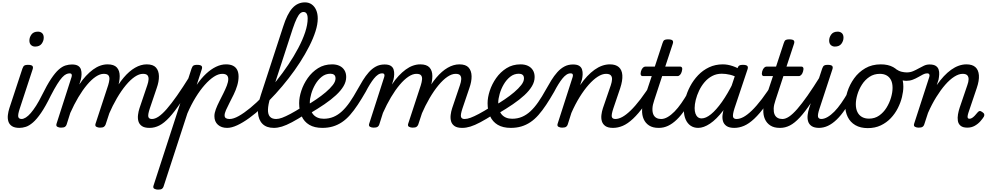

<svg xmlns="http://www.w3.org/2000/svg" viewBox="-20 -1062 8360 1620"><path d="M144 17Q103 17 80.5 2Q58 -13 50.5 -38Q43 -63 46.5 -92Q50 -121 59 -149L169 -483Q176 -503 185.5 -509Q195 -515 214 -515Q245 -515 253.5 -505.5Q262 -496 255 -476L147 -147Q130 -96 134 -77Q138 -58 164 -58Q178 -58 184.5 -46.5Q191 -35 189.5 -20.5Q188 -6 176.5 5.5Q165 17 144 17ZM276 -669Q256 -669 242 -682Q228 -695 228 -720Q228 -747 245.5 -771Q263 -795 300 -795Q321 -795 335 -782.5Q349 -770 349 -744Q349 -717 331.5 -693Q314 -669 276 -669Z M143 17Q128 17 124 5.5Q120 -6 124.5 -20.5Q129 -35 139 -46.5Q149 -58 161 -58Q178 -58 198 -70.5Q218 -83 239.5 -108Q261 -133 285 -170.5Q309 -208 334 -259Q377 -346 411.5 -397.5Q446 -449 475.5 -475Q505 -501 532.5 -509.5Q560 -518 587 -518Q597 -518 600 -506.5Q603 -495 600 -480.5Q597 -466 588.5 -454.5Q580 -443 566 -443Q554 -443 538.5 -436Q523 -429 504.5 -409Q486 -389 462.5 -351.5Q439 -314 408 -254Q364 -164 327 -110Q290 -56 258 -28.5Q226 -1 198 8Q170 17 143 17Z M494 15Q478 15 464.5 8Q451 1 457 -18L584 -413Q588 -426 584.5 -434.5Q581 -443 567 -443Q552 -443 547 -454.5Q542 -466 545.5 -480.5Q549 -495 560 -506.5Q571 -518 587 -518Q621 -518 639 -506.5Q657 -495 663 -475.5Q669 -456 668 -433.5Q667 -411 662 -390L649 -349Q676 -390 705.5 -421.5Q735 -453 765 -475Q795 -497 826 -508Q857 -519 888 -519Q942 -519 966 -492.5Q990 -466 990 -420Q990 -374 972 -318L871 -11Q866 2 856 8.5Q846 15 823 15Q807 15 793.5 8Q780 1 786 -18L893 -344Q901 -370 903 -391.5Q905 -413 895 -426Q885 -439 855 -439Q824 -439 788 -415Q752 -391 714.5 -346.5Q677 -302 641 -241.5Q605 -181 573 -109L542 -11Q538 2 527.5 8.5Q517 15 494 15ZM1241 17Q1199 17 1177 1.5Q1155 -14 1148 -38.5Q1141 -63 1144.5 -92.5Q1148 -122 1157 -149L1223 -344Q1232 -370 1233.5 -391.5Q1235 -413 1225 -426Q1215 -439 1186 -439Q1154 -439 1117 -414Q1080 -389 1041.5 -342.5Q1003 -296 966.5 -233.5Q930 -171 898 -97H860Q894 -196 935.5 -274Q977 -352 1023.5 -407Q1070 -462 1119.5 -490.5Q1169 -519 1218 -519Q1272 -519 1296 -492Q1320 -465 1321 -419.5Q1322 -374 1302 -318L1244 -147Q1227 -96 1231.5 -77Q1236 -58 1262 -58Q1276 -58 1282.5 -46.5Q1289 -35 1287 -20.5Q1285 -6 1273.5 5.5Q1262 17 1241 17Z M1243 17Q1229 17 1222 5.5Q1215 -6 1217 -20.5Q1219 -35 1230 -46.5Q1241 -58 1262 -58Q1288 -58 1318.5 -78.5Q1349 -99 1387 -142.5Q1425 -186 1473.5 -255Q1522 -324 1583 -422Q1592 -436 1606 -434.5Q1620 -433 1628 -422.5Q1636 -412 1629 -399Q1560 -280 1506.5 -199.5Q1453 -119 1409 -71.5Q1365 -24 1325 -3.5Q1285 17 1243 17Z M1313 538Q1297 538 1283 531Q1269 524 1275 505L1596 -483Q1603 -503 1612.5 -509Q1622 -515 1641 -515Q1672 -515 1680.5 -505.5Q1689 -496 1682 -476L1640 -346Q1678 -402 1719 -440Q1760 -478 1802.5 -498.5Q1845 -519 1887 -519Q1923 -519 1946.5 -507Q1970 -495 1981.5 -472Q1993 -449 1993 -416Q1993 -379 1981.5 -340.5Q1970 -302 1952 -265Q1934 -228 1916.5 -194.5Q1899 -161 1887 -133.5Q1875 -106 1875 -89Q1875 -72 1886 -65Q1897 -58 1916 -58Q1930 -58 1937 -46.5Q1944 -35 1941.5 -20.5Q1939 -6 1928 5.5Q1917 17 1896 17Q1848 17 1818.5 -9.5Q1789 -36 1789 -82Q1789 -108 1801 -140Q1813 -172 1830.5 -206.5Q1848 -241 1865 -275Q1882 -309 1894 -340Q1906 -371 1906 -395Q1906 -416 1894 -427.5Q1882 -439 1855 -439Q1822 -439 1784.5 -414.5Q1747 -390 1707.5 -345.5Q1668 -301 1630.5 -240Q1593 -179 1561 -105L1360 512Q1356 525 1346 531.5Q1336 538 1313 538Z M1897 17Q1878 17 1872 5.5Q1866 -6 1870 -20.5Q1874 -35 1886.5 -46.5Q1899 -58 1918 -58Q1950 -58 1994.5 -83Q2039 -108 2092 -151.5Q2145 -195 2201 -253Q2257 -311 2311 -378Q2365 -445 2412.5 -516Q2460 -587 2497 -657Q2534 -727 2555 -790.5Q2576 -854 2576 -906Q2576 -925 2588.5 -934.5Q2601 -944 2618 -944Q2635 -944 2648 -934.5Q2661 -925 2661 -906Q2661 -857 2642 -797.5Q2623 -738 2589.5 -672Q2556 -606 2512 -537.5Q2468 -469 2415.5 -401.5Q2363 -334 2306.5 -272Q2250 -210 2193.5 -157.5Q2137 -105 2083 -66Q2029 -27 1981.5 -5Q1934 17 1897 17Z M2290 17Q2229 17 2195 -16.5Q2161 -50 2156.5 -112Q2152 -174 2181 -261L2369 -837Q2403 -945 2447 -993.5Q2491 -1042 2553 -1042Q2586 -1042 2610 -1025Q2634 -1008 2647.5 -977.5Q2661 -947 2661 -906Q2661 -887 2648 -878Q2635 -869 2618 -869Q2601 -869 2588.5 -878Q2576 -887 2576 -906Q2576 -922 2572.5 -934.5Q2569 -947 2561.5 -954Q2554 -961 2541 -961Q2526 -961 2512.5 -949Q2499 -937 2484 -906.5Q2469 -876 2450 -820L2261 -240Q2242 -178 2241 -137.5Q2240 -97 2257.5 -77.5Q2275 -58 2310 -58Q2324 -58 2331 -46.5Q2338 -35 2335.5 -20.5Q2333 -6 2322 5.5Q2311 17 2290 17Z M2291 17Q2277 17 2270 5.5Q2263 -6 2265 -20.5Q2267 -35 2278 -46.5Q2289 -58 2310 -58Q2332 -58 2360.5 -68.5Q2389 -79 2430.5 -101Q2472 -123 2531 -160Q2544 -168 2555 -163.5Q2566 -159 2571 -147Q2576 -135 2573.5 -121Q2571 -107 2557 -98Q2491 -56 2443 -30.5Q2395 -5 2359 6Q2323 17 2291 17Z M2565 -171Q2606 -195 2649 -224Q2692 -253 2728.5 -284Q2765 -315 2788 -344.5Q2811 -374 2811 -400Q2811 -422 2799 -431Q2787 -440 2768 -440Q2727 -440 2695 -414.5Q2663 -389 2640.5 -350.5Q2618 -312 2606 -270Q2594 -228 2594 -196Q2594 -163 2601.5 -137.5Q2609 -112 2624 -95Q2639 -78 2661 -69Q2683 -60 2712 -60Q2726 -60 2731.5 -48.5Q2737 -37 2735 -21.5Q2733 -6 2724 5.5Q2715 17 2700 17Q2633 17 2589.5 -9Q2546 -35 2525 -82Q2504 -129 2504 -191Q2504 -240 2522.5 -296.5Q2541 -353 2576.5 -403.5Q2612 -454 2663.5 -486.5Q2715 -519 2782 -519Q2818 -519 2844.5 -506.5Q2871 -494 2886 -470Q2901 -446 2901 -412Q2901 -373 2878.5 -335Q2856 -297 2815 -259Q2774 -221 2717.5 -182.5Q2661 -144 2593 -104Z M2700 17Q2681 17 2673.5 5.5Q2666 -6 2668 -21.5Q2670 -37 2681 -48.5Q2692 -60 2711 -60Q2756 -60 2794 -76Q2832 -92 2865.5 -123Q2899 -154 2931 -200Q2963 -246 2996 -306Q3018 -346 3041.5 -384Q3065 -422 3092 -452.5Q3119 -483 3151.5 -500.5Q3184 -518 3224 -518Q3234 -518 3237 -506.5Q3240 -495 3237 -480.5Q3234 -466 3225.5 -454.5Q3217 -443 3203 -443Q3186 -443 3169 -431.5Q3152 -420 3135.5 -399.5Q3119 -379 3101.5 -351Q3084 -323 3066 -288Q3031 -227 2998.5 -178Q2966 -129 2933.5 -92Q2901 -55 2865 -31Q2829 -7 2788.5 5Q2748 17 2700 17Z M3132 15Q3116 15 3102.5 8Q3089 1 3095 -18L3222 -413Q3226 -426 3222.5 -434.5Q3219 -443 3205 -443Q3190 -443 3185 -454.5Q3180 -466 3183.5 -480.5Q3187 -495 3198 -506.5Q3209 -518 3225 -518Q3259 -518 3277 -506.5Q3295 -495 3301 -475.5Q3307 -456 3306 -433.5Q3305 -411 3300 -390L3287 -349Q3314 -390 3343.5 -421.5Q3373 -453 3403 -475Q3433 -497 3464 -508Q3495 -519 3526 -519Q3580 -519 3604 -492.5Q3628 -466 3628 -420Q3628 -374 3610 -318L3509 -11Q3504 2 3494 8.5Q3484 15 3461 15Q3445 15 3431.5 8Q3418 1 3424 -18L3531 -344Q3539 -370 3541 -391.5Q3543 -413 3533 -426Q3523 -439 3493 -439Q3462 -439 3426 -415Q3390 -391 3352.5 -346.5Q3315 -302 3279 -241.5Q3243 -181 3211 -109L3180 -11Q3176 2 3165.5 8.5Q3155 15 3132 15ZM3879 17Q3837 17 3815 1.5Q3793 -14 3786 -38.5Q3779 -63 3782.5 -92.5Q3786 -122 3795 -149L3861 -344Q3870 -370 3871.5 -391.5Q3873 -413 3863 -426Q3853 -439 3824 -439Q3792 -439 3755 -414Q3718 -389 3679.5 -342.5Q3641 -296 3604.5 -233.5Q3568 -171 3536 -97H3498Q3532 -196 3573.5 -274Q3615 -352 3661.5 -407Q3708 -462 3757.5 -490.5Q3807 -519 3856 -519Q3910 -519 3934 -492Q3958 -465 3959 -419.5Q3960 -374 3940 -318L3882 -147Q3865 -96 3869.5 -77Q3874 -58 3900 -58Q3914 -58 3920.5 -46.5Q3927 -35 3925 -20.5Q3923 -6 3911.5 5.5Q3900 17 3879 17Z M3881 17Q3867 17 3860 5.5Q3853 -6 3855 -20.5Q3857 -35 3868 -46.5Q3879 -58 3900 -58Q3922 -58 3950.5 -68.5Q3979 -79 4020.5 -101Q4062 -123 4121 -160Q4134 -168 4145 -163.5Q4156 -159 4161 -147Q4166 -135 4163.5 -121Q4161 -107 4147 -98Q4081 -56 4033 -30.5Q3985 -5 3949 6Q3913 17 3881 17Z M4155 -171Q4196 -195 4239 -224Q4282 -253 4318.5 -284Q4355 -315 4378 -344.5Q4401 -374 4401 -400Q4401 -422 4389 -431Q4377 -440 4358 -440Q4317 -440 4285 -414.5Q4253 -389 4230.5 -350.5Q4208 -312 4196 -270Q4184 -228 4184 -196Q4184 -163 4191.5 -137.5Q4199 -112 4214 -95Q4229 -78 4251 -69Q4273 -60 4302 -60Q4316 -60 4321.5 -48.5Q4327 -37 4325 -21.5Q4323 -6 4314 5.5Q4305 17 4290 17Q4223 17 4179.5 -9Q4136 -35 4115 -82Q4094 -129 4094 -191Q4094 -240 4112.5 -296.5Q4131 -353 4166.5 -403.5Q4202 -454 4253.5 -486.5Q4305 -519 4372 -519Q4408 -519 4434.5 -506.5Q4461 -494 4476 -470Q4491 -446 4491 -412Q4491 -373 4468.5 -335Q4446 -297 4405 -259Q4364 -221 4307.5 -182.5Q4251 -144 4183 -104Z M4290 17Q4271 17 4263.5 5.5Q4256 -6 4258 -21.5Q4260 -37 4271 -48.5Q4282 -60 4301 -60Q4346 -60 4384 -76Q4422 -92 4455.5 -123Q4489 -154 4521 -200Q4553 -246 4586 -306Q4608 -346 4631.5 -384Q4655 -422 4682 -452.5Q4709 -483 4741.5 -500.5Q4774 -518 4814 -518Q4824 -518 4827 -506.5Q4830 -495 4827 -480.5Q4824 -466 4815.5 -454.5Q4807 -443 4793 -443Q4776 -443 4759 -431.5Q4742 -420 4725.5 -399.5Q4709 -379 4691.5 -351Q4674 -323 4656 -288Q4621 -227 4588.5 -178Q4556 -129 4523.5 -92Q4491 -55 4455 -31Q4419 -7 4378.5 5Q4338 17 4290 17Z M5152 17Q5110 17 5088 1.5Q5066 -14 5058.5 -38.5Q5051 -63 5054.5 -92.5Q5058 -122 5067 -149L5134 -344Q5143 -371 5144 -392.5Q5145 -414 5133.5 -426.5Q5122 -439 5093 -439Q5061 -439 5023.5 -415Q4986 -391 4947 -347Q4908 -303 4870.5 -242.5Q4833 -182 4801 -109L4770 -11Q4766 2 4755.5 8.5Q4745 15 4722 15Q4706 15 4692.5 8Q4679 1 4685 -18L4812 -413Q4816 -426 4812.5 -434.5Q4809 -443 4795 -443Q4782 -443 4777 -454.5Q4772 -466 4774.5 -480.5Q4777 -495 4787.5 -506.5Q4798 -518 4815 -518Q4849 -518 4867 -506.5Q4885 -495 4891 -475.5Q4897 -456 4896 -433.5Q4895 -411 4890 -390L4875 -344Q4904 -386 4934.5 -418.5Q4965 -451 4996.5 -473.5Q5028 -496 5060.5 -507.5Q5093 -519 5126 -519Q5175 -519 5201.5 -495.5Q5228 -472 5231 -427Q5234 -382 5213 -318L5155 -147Q5138 -96 5142 -77Q5146 -58 5173 -58Q5187 -58 5193 -46.5Q5199 -35 5197.5 -20.5Q5196 -6 5184.5 5.5Q5173 17 5152 17Z M5153 17Q5139 17 5132 5.5Q5125 -6 5127 -20.5Q5129 -35 5140 -46.5Q5151 -58 5172 -58Q5199 -58 5230.5 -75Q5262 -92 5300.5 -129Q5339 -166 5385 -226Q5431 -286 5485 -373Q5494 -387 5507.5 -385Q5521 -383 5529 -372.5Q5537 -362 5530 -350Q5468 -243 5417 -172.5Q5366 -102 5321 -60Q5276 -18 5235 -0.5Q5194 17 5153 17Z M5536 17Q5488 17 5457 -3Q5426 -23 5411 -57Q5396 -91 5397.5 -134.5Q5399 -178 5414 -225L5479 -420H5402Q5391 -420 5387 -430Q5383 -440 5388 -460Q5394 -480 5404 -490Q5414 -500 5424 -500H5505L5570 -698Q5576 -718 5585.5 -724Q5595 -730 5615 -730Q5646 -730 5654.5 -720.5Q5663 -711 5656 -691L5593 -500H5719Q5730 -500 5734.5 -490.5Q5739 -481 5733 -460Q5728 -441 5718 -430.5Q5708 -420 5697 -420H5567L5500 -216Q5486 -176 5485 -146Q5484 -116 5492.5 -96.5Q5501 -77 5518 -67.5Q5535 -58 5557 -58Q5571 -58 5577.5 -46.5Q5584 -35 5582 -20.5Q5580 -6 5568.5 5.5Q5557 17 5536 17Z M5540 17Q5526 17 5519 5.5Q5512 -6 5514 -20.5Q5516 -35 5527 -46.5Q5538 -58 5559 -58Q5585 -58 5613.5 -74.5Q5642 -91 5671 -120.5Q5700 -150 5728.5 -191Q5757 -232 5785 -280Q5792 -294 5805.5 -292.5Q5819 -291 5828 -280.5Q5837 -270 5830 -257Q5796 -190 5761 -138.5Q5726 -87 5690 -52.5Q5654 -18 5617 -0.5Q5580 17 5540 17Z M5871 17Q5834 17 5807 -1.5Q5780 -20 5765 -54.5Q5750 -89 5750 -135Q5750 -181 5763.5 -233Q5777 -285 5804 -335.5Q5831 -386 5870.5 -427.5Q5910 -469 5962.5 -494Q6015 -519 6079 -519Q6119 -519 6162 -504.5Q6205 -490 6239 -466L6223 -397Q6176 -423 6139.5 -431.5Q6103 -440 6070 -440Q6025 -440 5988.5 -420.5Q5952 -401 5924.5 -368.5Q5897 -336 5878.5 -297Q5860 -258 5850.5 -219.5Q5841 -181 5841 -150Q5841 -123 5848 -103.5Q5855 -84 5868 -73.5Q5881 -63 5900 -63Q5936 -63 5979.5 -98.5Q6023 -134 6071.5 -202.5Q6120 -271 6168 -368L6200 -328Q6142 -207 6083.5 -131Q6025 -55 5971 -19Q5917 17 5871 17ZM6176 17Q6133 17 6110.5 1.5Q6088 -14 6080.5 -38.5Q6073 -63 6076.5 -92.5Q6080 -122 6090 -149L6201 -483Q6208 -503 6217.5 -509Q6227 -515 6246 -515Q6277 -515 6285.5 -505.5Q6294 -496 6287 -476L6177 -147Q6161 -96 6165 -77Q6169 -58 6195 -58Q6209 -58 6215.5 -46.5Q6222 -35 6220 -20.5Q6218 -6 6207.5 5.5Q6197 17 6176 17Z M6176 17Q6162 17 6155 5.5Q6148 -6 6150 -20.5Q6152 -35 6163 -46.5Q6174 -58 6195 -58Q6222 -58 6253.5 -75Q6285 -92 6323.5 -129Q6362 -166 6408 -226Q6454 -286 6508 -373Q6517 -387 6530.5 -385Q6544 -383 6552 -372.5Q6560 -362 6553 -350Q6491 -243 6440 -172.5Q6389 -102 6344 -60Q6299 -18 6258 -0.5Q6217 17 6176 17Z M6559 17Q6511 17 6480 -3Q6449 -23 6434 -57Q6419 -91 6420.5 -134.5Q6422 -178 6437 -225L6502 -420H6425Q6414 -420 6410 -430Q6406 -440 6411 -460Q6417 -480 6427 -490Q6437 -500 6447 -500H6528L6593 -698Q6599 -718 6608.5 -724Q6618 -730 6638 -730Q6669 -730 6677.5 -720.5Q6686 -711 6679 -691L6616 -500H6742Q6753 -500 6757.5 -490.5Q6762 -481 6756 -460Q6751 -441 6741 -430.5Q6731 -420 6720 -420H6590L6523 -216Q6509 -176 6508 -146Q6507 -116 6515.5 -96.5Q6524 -77 6541 -67.5Q6558 -58 6580 -58Q6594 -58 6600.5 -46.5Q6607 -35 6605 -20.5Q6603 -6 6591.5 5.5Q6580 17 6559 17Z M6563 17Q6549 17 6542 5.5Q6535 -6 6537 -20.5Q6539 -35 6550 -46.5Q6561 -58 6582 -58Q6608 -58 6638.5 -78.5Q6669 -99 6707 -142.5Q6745 -186 6793.5 -255Q6842 -324 6903 -422Q6912 -436 6926 -434.5Q6940 -433 6948 -422.5Q6956 -412 6949 -399Q6880 -280 6826.5 -199.5Q6773 -119 6729 -71.5Q6685 -24 6645 -3.5Q6605 17 6563 17Z M6892 17Q6851 17 6828.5 2Q6806 -13 6798.5 -38Q6791 -63 6794.5 -92Q6798 -121 6807 -149L6917 -483Q6924 -503 6933.5 -509Q6943 -515 6962 -515Q6993 -515 7001.5 -505.5Q7010 -496 7003 -476L6895 -147Q6878 -96 6882 -77Q6886 -58 6912 -58Q6926 -58 6932.5 -46.5Q6939 -35 6937.5 -20.5Q6936 -6 6924.5 5.5Q6913 17 6892 17ZM7024 -669Q7004 -669 6990 -682Q6976 -695 6976 -720Q6976 -747 6993.5 -771Q7011 -795 7048 -795Q7069 -795 7083 -782.5Q7097 -770 7097 -744Q7097 -717 7079.5 -693Q7062 -669 7024 -669Z M6889 17Q6875 17 6868 5.5Q6861 -6 6863 -20.5Q6865 -35 6876 -46.5Q6887 -58 6908 -58Q6934 -58 6962.5 -74.5Q6991 -91 7020 -120.5Q7049 -150 7077.5 -191Q7106 -232 7134 -280Q7141 -294 7154.5 -292.5Q7168 -291 7177 -280.5Q7186 -270 7179 -257Q7145 -190 7110 -138.5Q7075 -87 7039 -52.5Q7003 -18 6966 -0.5Q6929 17 6889 17Z M7302 19Q7240 19 7197 -6Q7154 -31 7132.5 -75.5Q7111 -120 7111 -176Q7111 -229 7130 -288.5Q7149 -348 7186.5 -400.5Q7224 -453 7280.5 -486Q7337 -519 7412 -519Q7474 -519 7516.5 -495.5Q7559 -472 7580.5 -429.5Q7602 -387 7602 -331Q7602 -291 7590.5 -243.5Q7579 -196 7555.5 -149.5Q7532 -103 7496 -65Q7460 -27 7411.5 -4Q7363 19 7302 19ZM7312 -61Q7361 -61 7398 -87Q7435 -113 7460 -153.5Q7485 -194 7498 -238.5Q7511 -283 7511 -321Q7511 -360 7498 -386Q7485 -412 7461 -425.5Q7437 -439 7404 -439Q7354 -439 7316 -413.5Q7278 -388 7252.5 -348Q7227 -308 7214 -264Q7201 -220 7201 -183Q7201 -144 7214.5 -116.5Q7228 -89 7253 -75Q7278 -61 7312 -61Z M7627 -380Q7610 -380 7588 -385.5Q7566 -391 7545 -401Q7524 -411 7510 -422Q7501 -429 7499.5 -441.5Q7498 -454 7502.5 -466Q7507 -478 7516 -483.5Q7525 -489 7536 -481Q7564 -462 7587.5 -456.5Q7611 -451 7631 -451Q7660 -451 7684.5 -461.5Q7709 -472 7731 -484.5Q7753 -497 7775.5 -507.5Q7798 -518 7822 -518Q7836 -518 7842.5 -506.5Q7849 -495 7847.5 -480.5Q7846 -466 7835 -454.5Q7824 -443 7802 -443Q7786 -443 7767.5 -433.5Q7749 -424 7727.5 -411.5Q7706 -399 7681 -389.5Q7656 -380 7627 -380Z M7730 15Q7714 15 7700.5 8Q7687 1 7693 -18L7821 -413Q7825 -426 7821 -434.5Q7817 -443 7803 -443Q7791 -443 7786 -454.5Q7781 -466 7783 -480.5Q7785 -495 7795.5 -506.5Q7806 -518 7823 -518Q7857 -518 7875 -506.5Q7893 -495 7899.5 -475.5Q7906 -456 7904.5 -433.5Q7903 -411 7899 -390L7884 -344Q7913 -386 7943.5 -418.5Q7974 -451 8005.5 -473.5Q8037 -496 8069.5 -507.5Q8102 -519 8134 -519Q8184 -519 8210 -495.5Q8236 -472 8239.5 -427Q8243 -382 8221 -318L8150 -108Q8145 -91 8144 -80.5Q8143 -70 8147 -65Q8151 -60 8160 -60Q8171 -60 8182 -67Q8193 -74 8204.5 -86Q8216 -98 8228 -113Q8236 -123 8244.5 -125Q8253 -127 8266 -118Q8282 -108 8284.5 -98Q8287 -88 8281 -77Q8272 -62 8252.5 -39.5Q8233 -17 8205 -1Q8177 15 8142 15Q8104 15 8085 -1Q8066 -17 8062 -42.5Q8058 -68 8063 -97Q8068 -126 8077 -153L8142 -344Q8152 -371 8152.5 -392.5Q8153 -414 8141.5 -426.5Q8130 -439 8102 -439Q8070 -439 8032 -415Q7994 -391 7955.5 -347Q7917 -303 7879.5 -242.5Q7842 -182 7810 -109L7778 -11Q7774 2 7763.5 8.5Q7753 15 7730 15Z"/></svg>

Font: Playwrite IN
Style: Regular
Weight: 400
Designer: Veronika Burian, José Scaglione
Foundry: TypeTogether
Version: Version 1.002